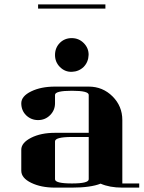

<svg xmlns="http://www.w3.org/2000/svg" viewBox="-20 -856 655 876"><path d="M77.1 -172.9Q77.1 -204.6 122.1 -227.5Q166.5 -250 231 -250H384.8V-422.9Q384.8 -441.9 308.1 -441.9Q231 -441.9 231 -422.9V-384.8Q231 -353 208.5 -330.6Q186 -308.1 153.8 -308.1Q122.1 -308.1 99.1 -330.1Q77.1 -352.1 77.1 -384.8Q77.1 -417 122.1 -439Q167 -460.9 231 -460.9H384.8Q448.7 -460.9 493.7 -416Q538.1 -371.6 538.1 -308.1V-19H615.2V0H538.1Q480 0 439 -18.1Q393.6 0 308.1 0H231Q167 0 122.1 -22Q77.1 -43.9 77.1 -77.1ZM153.8 -816.9V-835.9H460.9V-816.9ZM231 -38.1Q231 -19 308.1 -19Q384.8 -19 384.8 -38.1V-231H308.1Q231 -231 231 -210.9ZM231 -605Q231 -637.7 252.9 -660.2Q274.9 -682.1 307.1 -682.1Q339.4 -682.1 361.8 -659.7Q384.8 -636.7 384.3 -605.5Q383.3 -573.2 361.8 -550.8Q339.4 -529.3 307.6 -528.3Q276.4 -527.3 253.4 -550.3Q231 -572.8 231 -605Z"/></svg>

Font: Hjet
Style: Regular
Weight: 400
Designer: T. Christopher White
Version: Version 1.2